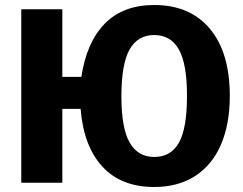

<svg xmlns="http://www.w3.org/2000/svg" viewBox="-20 -730 971 767"><path d="M898 -347Q898 -234 862.5 -152Q827 -70 759 -26.5Q691 17 596 17Q464 17 389 -64.5Q314 -146 302 -295H229V0H65V-693H229V-423H305Q326 -562 399 -636Q472 -710 596 -710Q739 -710 818.5 -615Q898 -520 898 -347ZM727 -347Q727 -475 694.5 -532.5Q662 -590 596 -590Q530 -590 497.5 -532Q465 -474 465 -345Q465 -218 498 -160.5Q531 -103 596 -103Q663 -103 695 -160.5Q727 -218 727 -347Z"/></svg>

Font: Fira Sans BGR
Style: Bold
Weight: 700
Designer: bBox Type GmbH & Carrois Corporate GbR & Edenspiekermann AG
Foundry: bBox Type GmbH & Carrois Corporate GbR & Edenspiekermann AG
Version: Version 4.301